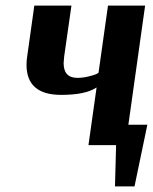

<svg xmlns="http://www.w3.org/2000/svg" viewBox="-20 -520 548 688"><path d="M440 -73H508L462 148H392L396 0H297L326 -206H325Q286 -180 199 -180Q75 -180 75 -288Q75 -304 78 -322L103 -500H236L210 -318Q208 -300 208 -294Q208 -241 257 -241Q276 -241 295 -245.5Q314 -250 324 -254L333 -259L367 -500H500Z"/></svg>

Font: Arsenal
Style: Bold Italic
Weight: 700
Italic angle: -9.10001°
Designer: Andrij Shevchenko
Foundry: Stairsfor
Version: Version 2.001;PS 002.001;hotconv 1.0.88;makeotf.lib2.5.64775